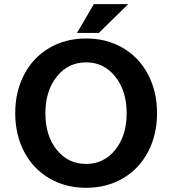

<svg xmlns="http://www.w3.org/2000/svg" viewBox="-20 -895 828 923"><path d="M570.8 -37.6Q493.2 7.8 394 7.8Q294.9 7.8 217.3 -37.6Q139.6 -83 96.4 -165Q53.2 -247.1 53.2 -351.1Q53.2 -455.1 96.4 -537.1Q139.6 -619.1 217.3 -664.6Q294.9 -710 394 -710Q493.2 -710 570.8 -664.6Q648.4 -619.1 691.7 -537.1Q734.9 -455.1 734.9 -351.1Q734.9 -247.1 691.7 -165Q648.4 -83 570.8 -37.6ZM394 -106.9Q479.5 -106.9 534.2 -175Q588.9 -243.2 588.9 -350.1Q588.9 -458 534.2 -526.6Q479.5 -595.2 394 -595.2Q307.6 -595.2 252.9 -526.6Q198.2 -458 198.2 -350.1Q198.2 -242.7 252.9 -174.8Q307.6 -106.9 394 -106.9ZM431.2 -875H596.2L455.1 -736.8H350.1Z"/></svg>

Font: LT Superior
Style: Bold
Weight: 400
Designer: Daniel Lyons
Foundry: LyonsType
Version: Version 1.000